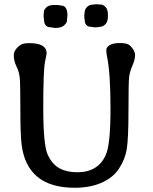

<svg xmlns="http://www.w3.org/2000/svg" viewBox="-20 -887 728 912"><path d="M237.3 -863.3H253.4L269.5 -860.8Q300.3 -860.8 300.3 -814.5V-811L299.8 -809.1L298.3 -795.9Q297.9 -793.9 297.9 -786.9Q297.9 -779.8 285.2 -767.1Q272.5 -754.4 244.1 -754.4H239.7L221.2 -757.3Q189 -757.3 189 -795.4L187.5 -803.2Q187.5 -805.2 187.5 -807.1L187 -812.5L187.5 -814.5V-819.8Q189 -828.1 189 -834.5Q189 -840.8 200.2 -852.1Q211.4 -863.3 237.3 -863.3ZM492.7 -816.4V-810.5Q492.7 -783.7 480.5 -771.5Q468.3 -759.3 452.6 -759.3Q448.7 -758.3 447.3 -758.3L437.5 -757.3H429.7L415 -759.3Q382.3 -759.3 382.3 -793Q381.3 -796.9 381.3 -798.8L380.4 -806.2V-817.4L382.3 -830.1Q382.3 -842.8 393.6 -854Q404.8 -865.2 421.9 -865.2L433.1 -866.7H444.8Q450.7 -865.2 460.2 -865.2Q469.7 -865.2 481.2 -853.8Q492.7 -842.3 492.7 -816.4ZM119.6 -682.1Q201.7 -682.1 201.7 -633.3Q201.7 -632.3 193.6 -591.8Q185.5 -551.3 185.5 -374Q185.5 -196.8 207 -151.4Q228.5 -106 262.9 -87.4Q297.4 -68.8 347.2 -68.8Q447.3 -68.8 483.4 -153.3Q504.9 -203.6 504.9 -371.8Q504.9 -540 488.3 -619.1Q484.9 -635.7 484.9 -649.2Q484.9 -662.6 500.7 -672.6Q516.6 -682.6 550.8 -682.6Q585 -682.6 597.7 -670.4Q621.6 -647 621.6 -625.5Q621.6 -604 609.1 -575.7Q596.7 -547.4 593.5 -521.7Q590.3 -496.1 590.3 -362.3Q590.3 -228.5 582 -178.2Q573.7 -127.9 544.2 -84.5Q514.6 -41 460.4 -18.1Q406.2 4.9 335 4.9Q107.9 4.9 82.5 -201.2Q76.7 -248.5 76.7 -369.6Q76.7 -490.7 73.7 -518.3Q70.8 -545.9 58.1 -571.8Q45.4 -597.7 45.4 -624.3Q45.4 -650.9 77.1 -673.3Q89.4 -682.1 119.6 -682.1Z"/></svg>

Font: Averia Libre
Style: Regular
Weight: 400
Version: Version 1.002